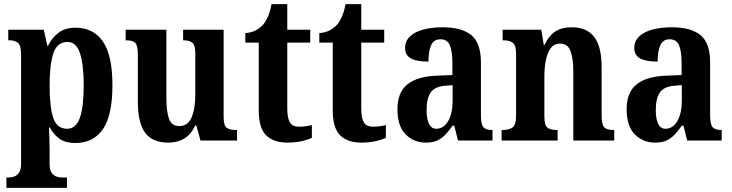

<svg xmlns="http://www.w3.org/2000/svg" viewBox="-20 -680 3540 929"><path d="M11 229V179H21Q33 179 47.5 174.5Q62 170 72 155.5Q82 141 82 112V-415Q82 -461 66.5 -473Q51 -485 26 -485H20V-536H192L209 -458H212Q231 -497 263 -521.5Q295 -546 345 -546Q432 -546 478 -479Q524 -412 524 -267Q524 -122 478 -55Q432 12 344 12Q298 12 269 -8Q240 -28 221 -63H217Q218 -39 219 -10Q220 19 220 49V113Q220 142 230 156Q240 170 254 174.5Q268 179 280 179H304V229ZM305 -57Q348 -57 366.5 -110Q385 -163 385 -267Q385 -368 367 -422.5Q349 -477 307 -477Q256 -477 238 -421.5Q220 -366 220 -268Q220 -163 237.5 -110Q255 -57 305 -57Z M794 10Q717 10 682 -38Q647 -86 647 -187V-416Q647 -459 635 -472Q623 -485 591 -485H588V-536H785V-210Q785 -141 797.5 -105.5Q810 -70 848 -70Q889 -70 907 -112Q925 -154 925 -225V-420Q925 -464 909.5 -474.5Q894 -485 869 -485H866V-536H1062V-115Q1062 -71 1078 -61Q1094 -51 1119 -51H1127V0H950L930 -73H925Q904 -29 871.5 -9.5Q839 10 794 10Z M1370 10Q1304 10 1268 -25Q1232 -60 1232 -147V-474H1167V-520Q1198 -522 1220 -534.5Q1242 -547 1255 -563Q1267 -578 1277 -601Q1287 -624 1294 -660H1370V-536H1481V-474H1370V-156Q1370 -109 1382.5 -88Q1395 -67 1426 -67Q1459 -67 1489 -75V-13Q1475 -6 1444 2Q1413 10 1370 10Z M1728 10Q1662 10 1626 -25Q1590 -60 1590 -147V-474H1525V-520Q1556 -522 1578 -534.5Q1600 -547 1613 -563Q1625 -578 1635 -601Q1645 -624 1652 -660H1728V-536H1839V-474H1728V-156Q1728 -109 1740.5 -88Q1753 -67 1784 -67Q1817 -67 1847 -75V-13Q1833 -6 1802 2Q1771 10 1728 10Z M2040 10Q1983 10 1943 -29.5Q1903 -69 1903 -152Q1903 -233 1951.5 -272Q2000 -311 2098 -314L2169 -317V-374Q2169 -430 2157 -460Q2145 -490 2111 -490Q2079 -490 2066 -461Q2053 -432 2053 -382Q1996 -382 1968 -397.5Q1940 -413 1940 -448Q1940 -482 1964.5 -504.5Q1989 -527 2030 -537.5Q2071 -548 2122 -548Q2214 -548 2260.5 -510Q2307 -472 2307 -377V-122Q2307 -80 2318.5 -65.5Q2330 -51 2360 -51H2363V0H2196L2178 -72H2170Q2151 -45 2133.5 -27Q2116 -9 2094.5 0.5Q2073 10 2040 10ZM2091 -57Q2127 -57 2148.5 -94.5Q2170 -132 2170 -191V-268L2133 -265Q2083 -261 2063.5 -232Q2044 -203 2044 -148Q2044 -105 2055.5 -81Q2067 -57 2091 -57Z M2407 0V-51H2413Q2442 -51 2459.5 -63Q2477 -75 2477 -120V-420Q2477 -462 2460.5 -473.5Q2444 -485 2416 -485H2412V-536H2599L2611 -463H2615Q2634 -505 2665 -526.5Q2696 -548 2748 -548Q2818 -548 2854.5 -502Q2891 -456 2891 -354V-122Q2891 -75 2904.5 -63Q2918 -51 2948 -51H2952V0H2754V-333Q2754 -397 2740.5 -433Q2727 -469 2690 -469Q2661 -469 2644.5 -446.5Q2628 -424 2621 -388Q2614 -352 2614 -311V-116Q2614 -73 2629.5 -62Q2645 -51 2674 -51H2678V0Z M3149 10Q3092 10 3052 -29.5Q3012 -69 3012 -152Q3012 -233 3060.5 -272Q3109 -311 3207 -314L3278 -317V-374Q3278 -430 3266 -460Q3254 -490 3220 -490Q3188 -490 3175 -461Q3162 -432 3162 -382Q3105 -382 3077 -397.5Q3049 -413 3049 -448Q3049 -482 3073.5 -504.5Q3098 -527 3139 -537.5Q3180 -548 3231 -548Q3323 -548 3369.5 -510Q3416 -472 3416 -377V-122Q3416 -80 3427.5 -65.5Q3439 -51 3469 -51H3472V0H3305L3287 -72H3279Q3260 -45 3242.5 -27Q3225 -9 3203.5 0.5Q3182 10 3149 10ZM3200 -57Q3236 -57 3257.5 -94.5Q3279 -132 3279 -191V-268L3242 -265Q3192 -261 3172.5 -232Q3153 -203 3153 -148Q3153 -105 3164.5 -81Q3176 -57 3200 -57Z"/></svg>

Font: Noto Serif Hebrew Condensed
Style: Bold
Weight: 700
Width: 3
Designer: Monotype Design Team
Foundry: Monotype Imaging Inc.
Version: Version 2.004; ttfautohint (v1.8.4.7-5d5b)